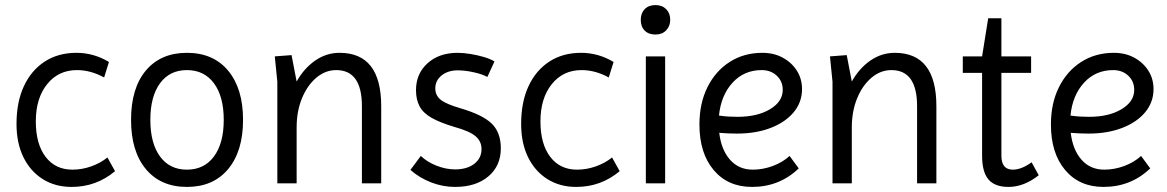

<svg xmlns="http://www.w3.org/2000/svg" viewBox="-20 -722 4597 756"><path d="M262 14Q197 14 148 -17Q99 -48 72 -103.5Q45 -159 45 -234Q45 -320 74 -382.5Q103 -445 156 -479.5Q209 -514 281 -514Q349 -514 409 -478L390 -417Q337 -446 283 -446Q210 -446 165.5 -390.5Q121 -335 121 -244Q121 -155 159.5 -104.5Q198 -54 265 -54Q303 -54 339.5 -67Q376 -80 403 -102L433 -48Q359 14 262 14Z M716 14Q613 14 554.5 -56Q496 -126 496 -250Q496 -375 554.5 -444.5Q613 -514 716 -514Q820 -514 878.5 -443.5Q937 -373 937 -250Q937 -127 878.5 -56.5Q820 14 716 14ZM716 -54Q784 -54 822.5 -106Q861 -158 861 -250Q861 -342 822.5 -394Q784 -446 716 -446Q648 -446 610 -394Q572 -342 572 -250Q572 -158 610 -106Q648 -54 716 -54Z M1072 0V-400L1062 -500L1128 -505L1148 -401Q1177 -453 1221 -483.5Q1265 -514 1317 -514Q1481 -514 1481 -304V0H1405V-304Q1405 -446 1304 -446Q1261 -446 1225.5 -416Q1190 -386 1169 -335Q1148 -284 1148 -220V0Z M1772 14Q1723 14 1677 -4Q1631 -22 1596 -53L1637 -108Q1662 -84 1699 -69.5Q1736 -55 1772 -55Q1819 -55 1847.5 -77Q1876 -99 1876 -135Q1876 -166 1852 -186Q1828 -206 1770 -222Q1713 -239 1679.5 -258Q1646 -277 1632 -303.5Q1618 -330 1618 -367Q1618 -432 1663.5 -473Q1709 -514 1782 -514Q1805 -514 1832.5 -509.5Q1860 -505 1885.5 -497.5Q1911 -490 1927 -480L1899 -419Q1879 -430 1845 -437.5Q1811 -445 1782 -445Q1744 -445 1719 -425Q1694 -405 1694 -374Q1694 -346 1715.5 -329Q1737 -312 1792 -296Q1881 -270 1916.5 -235Q1952 -200 1952 -138Q1952 -69 1903 -27.5Q1854 14 1772 14Z M2249 14Q2184 14 2135 -17Q2086 -48 2059 -103.5Q2032 -159 2032 -234Q2032 -320 2061 -382.5Q2090 -445 2143 -479.5Q2196 -514 2268 -514Q2336 -514 2396 -478L2377 -417Q2324 -446 2270 -446Q2197 -446 2152.5 -390.5Q2108 -335 2108 -244Q2108 -155 2146.5 -104.5Q2185 -54 2252 -54Q2290 -54 2326.5 -67Q2363 -80 2390 -102L2420 -48Q2346 14 2249 14Z M2523 0V-500H2599V0ZM2561 -586Q2534 -586 2518.5 -601.5Q2503 -617 2503 -644Q2503 -670 2518.5 -686Q2534 -702 2561 -702Q2587 -702 2603 -686Q2619 -670 2619 -644Q2619 -619 2603 -602.5Q2587 -586 2561 -586Z M2941 14Q2846 14 2790 -52.5Q2734 -119 2734 -232Q2734 -315 2765.5 -378.5Q2797 -442 2853 -478Q2909 -514 2982 -514Q3027 -514 3062 -495Q3097 -476 3117.5 -444Q3138 -412 3138 -371Q3138 -320 3105.5 -280.5Q3073 -241 3015 -218.5Q2957 -196 2882 -196Q2847 -196 2812 -199Q2820 -132 2854.5 -93Q2889 -54 2944 -54Q2984 -54 3023 -68.5Q3062 -83 3089 -108L3125 -59Q3049 14 2941 14ZM2884 -262Q2962 -262 3012 -292Q3062 -322 3062 -368Q3062 -402 3038.5 -424Q3015 -446 2979 -446Q2910 -446 2864.5 -396.5Q2819 -347 2811 -267Q2831 -264 2849 -263Q2867 -262 2884 -262Z M3258 0V-400L3248 -500L3314 -505L3334 -401Q3363 -453 3407 -483.5Q3451 -514 3503 -514Q3667 -514 3667 -304V0H3591V-304Q3591 -446 3490 -446Q3447 -446 3411.5 -416Q3376 -386 3355 -335Q3334 -284 3334 -220V0Z M3951 14Q3897 14 3872 -15.5Q3847 -45 3847 -109V-435H3771V-500H3847L3871 -650H3923V-500H4040V-435H3923V-109Q3923 -54 3968 -54Q4002 -54 4042 -83L4070 -32Q4012 14 3951 14Z M4325 14Q4230 14 4174 -52.5Q4118 -119 4118 -232Q4118 -315 4149.5 -378.5Q4181 -442 4237 -478Q4293 -514 4366 -514Q4411 -514 4446 -495Q4481 -476 4501.5 -444Q4522 -412 4522 -371Q4522 -320 4489.5 -280.5Q4457 -241 4399 -218.5Q4341 -196 4266 -196Q4231 -196 4196 -199Q4204 -132 4238.5 -93Q4273 -54 4328 -54Q4368 -54 4407 -68.5Q4446 -83 4473 -108L4509 -59Q4433 14 4325 14ZM4268 -262Q4346 -262 4396 -292Q4446 -322 4446 -368Q4446 -402 4422.5 -424Q4399 -446 4363 -446Q4294 -446 4248.5 -396.5Q4203 -347 4195 -267Q4215 -264 4233 -263Q4251 -262 4268 -262Z"/></svg>

Font: Imprima
Style: Regular
Weight: 400
Designer: Eduardo Tunni
Foundry: Eduardo Tunni
Version: Version 1.002; ttfautohint (v1.8.4.7-5d5b);gftools[0.9.23]